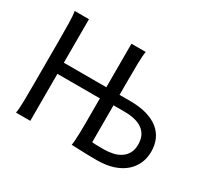

<svg xmlns="http://www.w3.org/2000/svg" viewBox="-141 -937 1261 1166"><g transform="rotate(30 489.5 -354.0)"><path d="M178.2 -329.6V0H78.1Q83.5 -29.3 84.5 -84.7Q85.4 -140.1 85.4 -212.4V-500.5Q85.4 -572.8 84.5 -628.2Q83.5 -683.6 78.1 -712.9H178.2V-407.7H476.1V-712.9H576.2Q570.8 -683.6 569.8 -628.2Q568.8 -572.8 568.8 -500.5V-407.7H644.5Q711.4 -407.7 761 -393.1Q810.5 -378.4 843.3 -351.8Q876 -325.2 892.1 -287.8Q908.2 -250.5 908.2 -205.1Q908.2 -160.6 891.6 -122.3Q875 -84 842.3 -55.7Q809.6 -27.3 760.7 -11.2Q711.9 4.9 647.5 4.9Q617.2 4.9 585.9 4.2Q554.7 3.4 528.3 2.4Q498 1.5 468.8 0Q471.7 -14.6 473.1 -37.6Q474.6 -60.5 475.3 -89.4Q476.1 -118.2 476.1 -151.9V-329.6ZM568.8 -75.7Q575.7 -75.2 581.3 -74.7Q586.9 -74.2 595.2 -74Q603.5 -73.7 616.2 -73.5Q628.9 -73.2 649.4 -73.2Q682.6 -73.2 713.1 -79.8Q743.7 -86.4 766.8 -101.6Q790 -116.7 804 -141.6Q817.9 -166.5 817.9 -202.6Q817.9 -238.3 805.4 -263.2Q793 -288.1 770.3 -304Q747.6 -319.8 715.6 -327.1Q683.6 -334.5 644.5 -334.5H568.8Z"/></g></svg>

Font: Andika Cyr
Style: Regular
Weight: 400
Designer: Victor Gaultney, Annie Olsen, Julie Remington, Don Collingsworth, Eric Hays, Becca Hirsbrunner
Foundry: SIL International
Version: Version 5.000